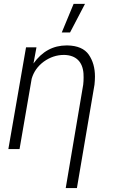

<svg xmlns="http://www.w3.org/2000/svg" viewBox="-20 -774 585 997"><path d="M300.8 -605.5H343.8L421.4 -753.9H362.3ZM115.2 -528.3 23.4 0H81.5L144.5 -365.2C154.8 -400.9 175.8 -430.7 207.5 -454.1C239.7 -477.1 274.4 -488.8 312 -488.8C313 -488.8 314 -488.8 314.9 -488.8C375.5 -486.8 409.2 -452.6 413.6 -391.6C414.1 -384.8 414.1 -377.9 414.1 -371.1C414.1 -359.4 413.6 -346.7 412.1 -334.5L321.3 202.6H379.4L470.7 -334.5C472.2 -349.1 473.1 -363.3 473.1 -376.5C473.1 -421.4 462.4 -459 440.9 -490.2C419.4 -521 382.3 -537.1 330.1 -538.1C328.6 -538.1 327.1 -538.1 325.7 -538.1C255.9 -538.1 198.2 -506.8 153.8 -444.3L169.4 -528.3Z"/></svg>

Font: Roboto Light
Style: Italic
Weight: 300
Italic angle: -12°
Designer: Google
Version: Version 2.137; 2017